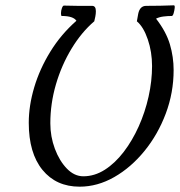

<svg xmlns="http://www.w3.org/2000/svg" viewBox="-20 -688 676 721"><path d="M279 13Q191 13 139.5 -50Q88 -113 88 -227Q88 -291 108.5 -360Q129 -429 169 -494Q209 -559 267 -610Q255 -628 212 -628Q209 -628 209 -638Q209 -648 212.5 -657.5Q216 -667 220 -667Q245 -666 273 -666Q301 -666 326 -666Q340 -666 340 -646Q340 -641 339.5 -636Q339 -631 338 -626L334 -608Q286 -567 248.5 -505Q211 -443 190 -371Q169 -299 169 -225Q169 -175 186 -129.5Q203 -84 231 -55Q259 -26 293 -26Q335 -26 373.5 -50.5Q412 -75 444.5 -117.5Q477 -160 501 -213.5Q525 -267 538 -325.5Q551 -384 551 -440Q551 -493 535 -540Q519 -587 494 -608L499 -636Q505 -666 529 -666Q555 -666 581.5 -666.5Q608 -667 633 -668Q637 -668 636 -658Q635 -648 632 -638Q629 -628 625 -628Q609 -628 593.5 -626Q578 -624 566 -618Q604 -569 618 -521.5Q632 -474 632 -425Q632 -340 602.5 -261.5Q573 -183 522.5 -121Q472 -59 409 -23Q346 13 279 13Z"/></svg>

Font: Junicode Two Beta Condensed
Style: Italic
Weight: 400
Width: 3
Italic angle: -9°
Version: Version 1.053; ttfautohint (v1.8.4)